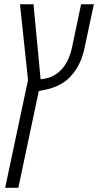

<svg xmlns="http://www.w3.org/2000/svg" viewBox="-20 -650 465 910"><path d="M4.4 240.2 112.8 -270.5 74.7 -629.9H138.7L175.3 -244.6L146.5 -271Q156.7 -272 167.7 -273.4Q178.7 -274.9 189.2 -276.6Q199.7 -278.3 208.5 -280.8Q251.5 -294.4 280.3 -331.1Q309.1 -367.7 321.3 -424.8L364.3 -629.9H424.8L380.9 -423.3Q373.5 -387.7 359.1 -355Q344.7 -322.3 322.8 -297.4Q301.3 -270 269 -251.7Q236.8 -233.4 196.3 -225.1Q183.1 -222.2 169.4 -219.7Q155.8 -217.3 142.1 -213.9L169.4 -244.6L66.9 240.2Z"/></svg>

Font: Open Sans SemiCondensed Light
Style: Italic
Weight: 300
Width: 4
Italic angle: -12°
Designer: Monotype Design Team
Foundry: Monotype Imaging Inc.
Version: Version 3.000